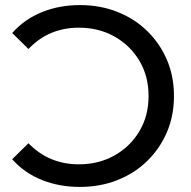

<svg xmlns="http://www.w3.org/2000/svg" viewBox="-20 -728 753 756"><path d="M295 -708Q374 -708 441.5 -681.5Q509 -655 559 -606.5Q609 -558 637 -493Q665 -428 665 -350Q665 -272 637 -207Q609 -142 559 -93.5Q509 -45 441.5 -18.5Q374 8 294 8Q213 8 144.5 -19.5Q76 -47 28 -101L92 -164Q133 -122 182.5 -101.5Q232 -81 290 -81Q369 -81 431 -116Q493 -151 529 -211.5Q565 -272 565 -350Q565 -428 529 -488.5Q493 -549 431 -584Q369 -619 290 -619Q232 -619 182.5 -598.5Q133 -578 92 -535L28 -598Q76 -652 144.5 -680Q213 -708 295 -708Z"/></svg>

Font: Montserrat Medium
Style: Regular
Weight: 500
Designer: Julieta Ulanovsky
Foundry: Julieta Ulanovsky
Version: Version 9.000; ttfautohint (v1.8.4.7-5d5b)